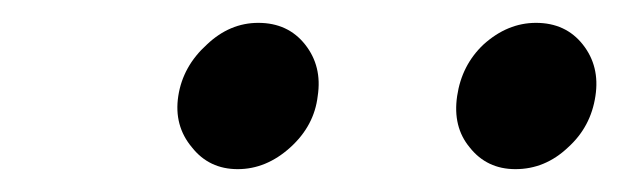

<svg xmlns="http://www.w3.org/2000/svg" viewBox="-20 -748 542 168"><path d="M206 -728Q181 -728 161 -709Q140 -690 136 -664Q132 -638 148 -619Q163 -600 188 -600Q213 -600 234 -619Q255 -638 258 -664Q262 -690 247 -709Q232 -728 206 -728ZM449 -728Q424 -728 403 -709Q384 -691 380 -664Q376 -637 391 -619Q406 -600 431 -600Q457 -600 477 -619Q497 -637 501 -664Q505 -690 490 -709Q475 -728 449 -728Z"/></svg>

Font: Unageo
Style: SemiBold-Italic
Weight: 600
Designer: Richard Sepsi
Foundry: Richard Sepsi
Version: Version 2.000